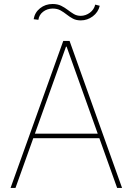

<svg xmlns="http://www.w3.org/2000/svg" viewBox="-20 -930 656 950"><path d="M56.6 0H32.2L293 -727.5H324.2L584 0H559.6L309.6 -699.2H306.6ZM139.6 -268.6H477.5V-246.1H139.6ZM379.9 -829.1Q356.9 -829.1 340.6 -837.9Q324.2 -846.7 309.8 -858.2Q295.4 -869.6 279.3 -878.7Q263.2 -887.7 240.2 -887.7Q212.9 -887.2 193.1 -871.8Q173.3 -856.4 169.9 -832L146.5 -835Q151.9 -868.2 178.2 -889.2Q204.6 -910.2 240.2 -910.2Q265.1 -910.2 282.7 -901.4Q300.3 -892.6 315.2 -881.1Q330.1 -869.6 345.2 -860.6Q360.4 -851.6 379.9 -851.6Q404.3 -852.1 424.8 -867.2Q445.3 -882.3 451.2 -907.2L473.6 -901.4Q465.8 -869.1 439 -849.1Q412.1 -829.1 379.9 -829.1Z"/></svg>

Font: Inter Tight Thin
Style: Regular
Weight: 250
Designer: Rasmus Andersson
Foundry: rsms
Version: Version 3.004